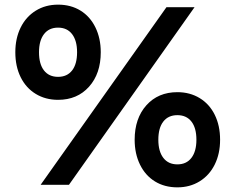

<svg xmlns="http://www.w3.org/2000/svg" viewBox="-20 -796 1014 827"><path d="M46 -571Q46 -631 69 -677.5Q92 -724 134 -750Q176 -776 230 -776Q285 -776 326.5 -750.5Q368 -725 391 -678Q414 -631 414 -571Q414 -479 363.5 -422.5Q313 -366 230 -366Q176 -366 134 -391.5Q92 -417 69 -463.5Q46 -510 46 -571ZM230 -465Q269 -465 290.5 -492.5Q312 -520 312 -571Q312 -621 290.5 -649Q269 -677 230 -677Q191 -677 169.5 -649Q148 -621 148 -571Q148 -520 169.5 -492.5Q191 -465 230 -465ZM697 -765H818L277 0H155ZM744 -399Q798 -399 840 -373.5Q882 -348 905 -301.5Q928 -255 928 -194Q928 -134 905 -87.5Q882 -41 840 -15Q798 11 744 11Q689 11 647.5 -14.5Q606 -40 583 -87Q560 -134 560 -194Q560 -286 610.5 -342.5Q661 -399 744 -399ZM744 -88Q783 -88 804.5 -116Q826 -144 826 -194Q826 -245 804.5 -272.5Q783 -300 744 -300Q705 -300 683.5 -272.5Q662 -245 662 -194Q662 -144 683.5 -116Q705 -88 744 -88Z"/></svg>

Font: Application Semibold
Style: Regular
Weight: 600
Designer: Wei Huang
Foundry: Wei Huang
Version: Version 0.012